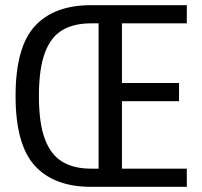

<svg xmlns="http://www.w3.org/2000/svg" viewBox="-20 -720 780 740"><path d="M330 0Q188 0 114 -81.5Q40 -163 40 -350Q40 -538 114 -619Q188 -700 330 -700H700V-630H450V-400H670V-330H450V-70H700V0ZM330 -70H360V-630H330Q265 -630 220.5 -604Q176 -578 153 -516.5Q130 -455 130 -350Q130 -245 153 -184Q176 -123 220.5 -96.5Q265 -70 330 -70Z"/></svg>

Font: Cuprum
Style: Regular
Weight: 400
Designer: Jovanny Lemonad
Foundry: Jovanny Lemonad
Version: Version 3.000